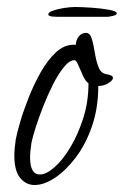

<svg xmlns="http://www.w3.org/2000/svg" viewBox="-20 -510 354 549"><path d="M79 19Q54 19 37.5 -1.5Q21 -22 21 -65Q21 -75 22 -86.5Q23 -98 25 -111Q28 -128 37.5 -160.5Q47 -193 62 -231Q77 -269 96.5 -303.5Q116 -338 139.5 -360Q163 -382 190 -382H197Q197 -395 205 -405.5Q213 -416 227 -416Q238 -415 243 -397.5Q248 -380 251.5 -357.5Q255 -335 262 -317.5Q269 -300 284 -298Q303 -295 303 -287Q303 -279 284 -269Q277 -266 271 -265Q265 -264 261 -264Q261 -201 243 -149Q225 -97 196.5 -59.5Q168 -22 137 -1.5Q106 19 79 19ZM94 -11Q112 -11 135.5 -31.5Q159 -52 181 -88.5Q203 -125 218 -172Q233 -219 233 -272Q225 -277 217.5 -293Q210 -309 204 -323.5Q198 -338 193 -338Q179 -338 163 -318.5Q147 -299 132 -269.5Q117 -240 104 -207Q91 -174 82 -145.5Q73 -117 70 -102Q68 -89 67 -78.5Q66 -68 66 -60Q66 -11 94 -11ZM143 -462Q129 -462 123.5 -464Q118 -466 118 -468Q118 -475 131 -479.5Q144 -484 162 -487Q180 -490 195 -490Q214 -490 242 -488Q270 -486 292 -482Q314 -478 314 -472Q314 -467 302.5 -464.5Q291 -462 288 -462Z"/></svg>

Font: Bilbo
Style: Regular
Weight: 400
Designer: Robert E. Leuschke
Foundry: Robert E. Leuschke
Version: Version 1.100